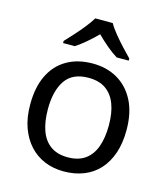

<svg xmlns="http://www.w3.org/2000/svg" viewBox="-115 -856 834 955"><g transform="rotate(15 302.5 -378.0)"><path d="M551 -269Q551 -202 533.5 -150.5Q516 -99 483.5 -63Q451 -27 404.5 -8.5Q358 10 301 10Q248 10 203 -8.5Q158 -27 125 -63Q92 -99 73.5 -150.5Q55 -202 55 -269Q55 -358 85 -419.5Q115 -481 171 -513.5Q227 -546 304 -546Q377 -546 432.5 -513.5Q488 -481 519.5 -419.5Q551 -358 551 -269ZM146 -269Q146 -206 162.5 -159.5Q179 -113 214 -88Q249 -63 303 -63Q357 -63 392 -88Q427 -113 443.5 -159.5Q460 -206 460 -269Q460 -333 443 -378Q426 -423 391.5 -447.5Q357 -472 302 -472Q220 -472 183 -418Q146 -364 146 -269ZM347 -766Q359 -744 381.5 -716.5Q404 -689 428.5 -662.5Q453 -636 472 -617V-606H410Q384 -622 356 -645.5Q328 -669 301 -696Q274 -669 247 -646Q220 -623 194 -606H134V-617Q153 -637 176.5 -663Q200 -689 222 -716.5Q244 -744 257 -766Z"/></g></svg>

Font: Noto Sans Gujarati
Style: Regular
Weight: 400
Designer: Jelle Bosma - Monotype Design Team, Universal Thirst
Foundry: Monotype Imaging Inc.
Version: Version 2.102